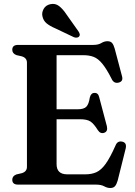

<svg xmlns="http://www.w3.org/2000/svg" viewBox="-20 -925 674 962"><path d="M41.5 -675.5Q41.5 -700 70.5 -700H447.5Q472.5 -700 487.5 -709.2Q502.5 -718.5 518.5 -718.5Q533.5 -718.5 541.2 -710Q549 -701.5 554.5 -682L591.5 -542.5Q598.5 -517 574 -511Q550 -505.5 539 -530.5Q513.5 -580.5 492.5 -606Q471.5 -631.5 449.2 -640Q427 -648.5 397.5 -648.5H263.5V-377.5H369.5Q400 -377.5 412.5 -390.2Q425 -403 430 -436.5Q435.5 -459 453 -459.5Q472 -460.5 477 -438L515.5 -292.5Q521.5 -266 501.5 -259.5Q483 -253.5 470.5 -272.5Q450 -305.5 432.8 -316.5Q415.5 -327.5 382 -327.5H263.5V-102.5Q263.5 -51.5 317 -51.5H408Q439 -51.5 463 -62.2Q487 -73 509.5 -104.2Q532 -135.5 559 -196.5Q568.5 -220 591.5 -215.5Q617 -210.5 609.5 -180L569.5 -20Q564 -1 556 8Q548 17 532.5 17Q517.5 17 502.2 8.5Q487 0 461.5 0H70.5Q41.5 0 41.5 -24.5Q41.5 -43 62 -51L90 -57.5Q115 -65.5 115 -89V-611Q115 -634.5 90 -642.5L62 -649Q41.5 -657 41.5 -675.5ZM313.5 -852 373 -768Q377.5 -761.5 379.2 -754.8Q381 -748 376.5 -742.5Q372.5 -737 364.8 -736.5Q357 -736 350.5 -738.5L257 -783Q230 -794.5 213.5 -808Q197 -821.5 192.5 -844Q188.5 -862.5 199 -880.8Q209.5 -899 232 -904Q257 -909.5 276.2 -894.5Q295.5 -879.5 313.5 -852Z"/></svg>

Font: Fraunces 72pt Soft SemiBold
Style: Regular
Weight: 600
Version: Version 1.000;[b76b70a41]